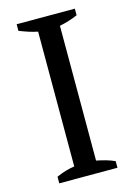

<svg xmlns="http://www.w3.org/2000/svg" viewBox="-109 -758 570 816"><g transform="rotate(-15 176.0 -350.0)"><path d="M48 0ZM304 0H48V-29Q87 -47 128 -53V-646Q108 -650 88 -656.5Q68 -663 48 -671V-700H304V-671Q286 -663 265 -656.5Q244 -650 224 -646V-53Q245 -49 266 -43Q287 -37 304 -29Z"/></g></svg>

Font: PT Serif
Style: Regular
Weight: 400
Designer: A.Korolkova, O.Umpeleva, V.Yefimov
Foundry: ParaType Ltd
Version: Version 1.000W OFL; ttfautohint (v1.6)